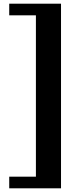

<svg xmlns="http://www.w3.org/2000/svg" viewBox="-20 -820 394 1040"><path d="M310.5 200H30V137H174.5V-737H30V-800H310.5Z"/></svg>

Font: Big Shoulders Stencil Text Thin ExtraBold
Style: Regular
Weight: 800
Version: Version 2.001